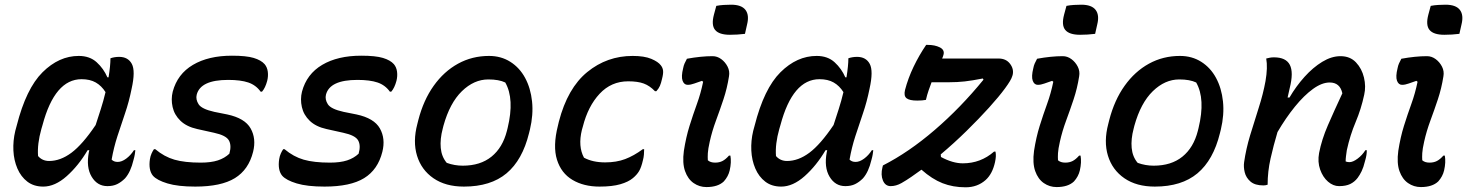

<svg xmlns="http://www.w3.org/2000/svg" viewBox="-20 -783 6243 817"><path d="M315 -545Q362 -545 391.5 -518Q421 -491 437 -454H442Q450 -504 450 -535Q467 -541 487 -541Q525 -541 541 -511Q557 -481 540 -405Q529 -350 512 -300.5Q495 -251 479.5 -203Q464 -155 455 -104Q464 -94 481 -94Q498 -94 517 -108Q536 -122 550 -144H556Q555 -135 553.5 -125.5Q552 -116 548 -102Q536 -51 512 -24Q496 -8 478.5 0.5Q461 9 437 9Q394 9 370 -31Q346 -71 358 -135Q359 -140 360 -144H353Q314 -78 264 -33.5Q214 11 164 11Q124 11 96.5 -10Q69 -31 54 -66Q39 -101 37 -142.5Q35 -184 45 -226L51 -248Q91 -406 161 -475.5Q231 -545 315 -545ZM142 -119Q160 -98 189 -98Q237 -98 284 -133Q331 -168 387 -251Q398 -285 409 -319Q420 -353 429 -391Q412 -418 387.5 -432Q363 -446 327 -446Q213 -446 161 -251L156 -234Q147 -202 143.5 -173.5Q140 -145 142 -119Z M834 -91Q878 -91 907 -100.5Q936 -110 956 -129Q966 -164 954 -185.5Q942 -207 891 -218L819 -234Q774 -244 748 -269Q722 -294 714.5 -327.5Q707 -361 715 -393Q735 -468 801 -507Q867 -546 967 -546Q1028 -546 1059.5 -536.5Q1091 -527 1106 -510Q1117 -497 1119.5 -478Q1122 -459 1117 -439Q1109 -409 1095 -393H1089Q1069 -421 1036.5 -432Q1004 -443 951 -443Q833 -443 817 -380Q812 -360 825 -339.5Q838 -319 892 -307L947 -296Q1022 -280 1046.5 -236.5Q1071 -193 1057 -137Q1038 -61 979.5 -25Q921 11 811 11Q737 11 692.5 -2.5Q648 -16 631 -35Q611 -59 618 -106Q620 -119 625 -130Q630 -141 635 -148H641Q679 -116 722.5 -103.5Q766 -91 834 -91Z M1384 -91Q1428 -91 1457 -100.5Q1486 -110 1506 -129Q1516 -164 1504 -185.5Q1492 -207 1441 -218L1369 -234Q1324 -244 1298 -269Q1272 -294 1264.5 -327.5Q1257 -361 1265 -393Q1285 -468 1351 -507Q1417 -546 1517 -546Q1578 -546 1609.5 -536.5Q1641 -527 1656 -510Q1667 -497 1669.5 -478Q1672 -459 1667 -439Q1659 -409 1645 -393H1639Q1619 -421 1586.5 -432Q1554 -443 1501 -443Q1383 -443 1367 -380Q1362 -360 1375 -339.5Q1388 -319 1442 -307L1497 -296Q1572 -280 1596.5 -236.5Q1621 -193 1607 -137Q1588 -61 1529.5 -25Q1471 11 1361 11Q1287 11 1242.5 -2.5Q1198 -16 1181 -35Q1161 -59 1168 -106Q1170 -119 1175 -130Q1180 -141 1185 -148H1191Q1229 -116 1272.5 -103.5Q1316 -91 1384 -91Z M2061 -545Q2112 -545 2151.5 -520Q2191 -495 2214.5 -451.5Q2238 -408 2244 -351.5Q2250 -295 2235 -232L2231 -216Q2203 -102 2135.5 -45.5Q2068 11 1954 11Q1876 11 1824.5 -24.5Q1773 -60 1754.5 -120.5Q1736 -181 1756 -256L1760 -272Q1782 -357 1825.5 -418Q1869 -479 1929 -512Q1989 -545 2061 -545ZM2058 -445Q1997 -445 1945.5 -395Q1894 -345 1867 -248L1864 -236Q1852 -191 1855.5 -153.5Q1859 -116 1881 -90Q1914 -78 1949 -78Q2024 -78 2071.5 -116.5Q2119 -155 2137 -226L2140 -238Q2170 -362 2130 -432Q2103 -445 2058 -445Z M2672 -545Q2722 -545 2751.5 -532.5Q2781 -520 2792 -505Q2800 -495 2801.5 -482.5Q2803 -470 2797 -447Q2793 -429 2788 -417.5Q2783 -406 2773 -395H2767Q2745 -418 2719.5 -427.5Q2694 -437 2653 -437Q2581 -437 2531.5 -384Q2482 -331 2460 -244L2456 -230Q2439 -160 2465 -112Q2502 -92 2555 -92Q2603 -92 2640 -106Q2677 -120 2715 -148H2721Q2721 -138 2720 -125.5Q2719 -113 2716 -102Q2709 -71 2699.5 -55Q2690 -39 2673 -25Q2654 -9 2619.5 1Q2585 11 2531 11Q2464 11 2416 -17.5Q2368 -46 2350 -103.5Q2332 -161 2354 -248L2358 -265Q2395 -408 2479 -476.5Q2563 -545 2672 -545Z M2903 -533Q2963 -544 3012 -544Q3032 -544 3049 -531.5Q3066 -519 3076 -499.5Q3086 -480 3082 -458Q3074 -407 3058.5 -360.5Q3043 -314 3026.5 -269.5Q3010 -225 3000 -180Q2993 -149 2992 -131.5Q2991 -114 2992 -101Q3003 -91 3023 -91Q3041 -91 3054.5 -98Q3068 -105 3082 -121H3088Q3093 -93 3085 -58Q3079 -32 3060 -11Q3035 13 2986 13Q2956 13 2931.5 -4Q2907 -21 2895 -55Q2883 -89 2890 -141Q2899 -199 2914 -247Q2929 -295 2945.5 -340.5Q2962 -386 2972 -435L2967 -439Q2949 -433 2934 -427.5Q2919 -422 2906 -422Q2891 -422 2884.5 -439.5Q2878 -457 2887 -493Q2889 -504 2893 -513Q2897 -522 2903 -533ZM3028 -758Q3043 -761 3060 -762Q3077 -763 3091 -763Q3135 -763 3152 -741Q3169 -719 3159 -679L3150 -639Q3135 -637 3118 -636Q3101 -635 3086 -635Q3040 -635 3023 -655.5Q3006 -676 3018 -721Z M3455 -545Q3502 -545 3531.5 -518Q3561 -491 3577 -454H3582Q3590 -504 3590 -535Q3607 -541 3627 -541Q3665 -541 3681 -511Q3697 -481 3680 -405Q3669 -350 3652 -300.5Q3635 -251 3619.5 -203Q3604 -155 3595 -104Q3604 -94 3621 -94Q3638 -94 3657 -108Q3676 -122 3690 -144H3696Q3695 -135 3693.5 -125.5Q3692 -116 3688 -102Q3676 -51 3652 -24Q3636 -8 3618.5 0.5Q3601 9 3577 9Q3534 9 3510 -31Q3486 -71 3498 -135Q3499 -140 3500 -144H3493Q3454 -78 3404 -33.5Q3354 11 3304 11Q3264 11 3236.5 -10Q3209 -31 3194 -66Q3179 -101 3177 -142.5Q3175 -184 3185 -226L3191 -248Q3231 -406 3301 -475.5Q3371 -545 3455 -545ZM3282 -119Q3300 -98 3329 -98Q3377 -98 3424 -133Q3471 -168 3527 -251Q3538 -285 3549 -319Q3560 -353 3569 -391Q3552 -418 3527.5 -432Q3503 -446 3467 -446Q3353 -446 3301 -251L3296 -234Q3287 -202 3283.5 -173.5Q3280 -145 3282 -119Z M3921 -592H3928Q3958 -592 3979 -581.5Q4000 -571 3995 -551Q3993 -543 3989 -534H4229Q4261 -534 4278 -511.5Q4295 -489 4289 -464L4287 -458Q4283 -443 4257 -407.5Q4231 -372 4188.5 -325Q4146 -278 4093 -226Q4040 -174 3983 -126L3984 -115Q4034 -88 4077 -88Q4153 -88 4210 -138H4216Q4218 -128 4217.5 -117.5Q4217 -107 4214 -93Q4203 -43 4174 -17Q4139 14 4089 14Q4035 14 3990.5 -3.5Q3946 -21 3901 -61Q3879 -45 3858 -30.5Q3837 -16 3816 -4Q3793 9 3770 9Q3747 9 3737 -15Q3727 -39 3735 -71L3737 -79Q3847 -135 3957.5 -230Q4068 -325 4165 -444L4162 -449Q4116 -440 4085 -436.5Q4054 -433 4018 -433H3944Q3938 -417 3931.5 -398.5Q3925 -380 3920 -358Q3905 -355 3883 -355Q3850 -355 3837.5 -365Q3825 -375 3831 -400Q3844 -450 3867.5 -499Q3891 -548 3921 -592Z M4393 -533Q4453 -544 4502 -544Q4522 -544 4539 -531.5Q4556 -519 4566 -499.5Q4576 -480 4572 -458Q4564 -407 4548.5 -360.5Q4533 -314 4516.5 -269.5Q4500 -225 4490 -180Q4483 -149 4482 -131.5Q4481 -114 4482 -101Q4493 -91 4513 -91Q4531 -91 4544.5 -98Q4558 -105 4572 -121H4578Q4583 -93 4575 -58Q4569 -32 4550 -11Q4525 13 4476 13Q4446 13 4421.5 -4Q4397 -21 4385 -55Q4373 -89 4380 -141Q4389 -199 4404 -247Q4419 -295 4435.5 -340.5Q4452 -386 4462 -435L4457 -439Q4439 -433 4424 -427.5Q4409 -422 4396 -422Q4381 -422 4374.5 -439.5Q4368 -457 4377 -493Q4379 -504 4383 -513Q4387 -522 4393 -533ZM4518 -758Q4533 -761 4550 -762Q4567 -763 4581 -763Q4625 -763 4642 -741Q4659 -719 4649 -679L4640 -639Q4625 -637 4608 -636Q4591 -635 4576 -635Q4530 -635 4513 -655.5Q4496 -676 4508 -721Z M5001 -545Q5052 -545 5091.5 -520Q5131 -495 5154.5 -451.5Q5178 -408 5184 -351.5Q5190 -295 5175 -232L5171 -216Q5143 -102 5075.5 -45.5Q5008 11 4894 11Q4816 11 4764.5 -24.5Q4713 -60 4694.5 -120.5Q4676 -181 4696 -256L4700 -272Q4722 -357 4765.5 -418Q4809 -479 4869 -512Q4929 -545 5001 -545ZM4998 -445Q4937 -445 4885.5 -395Q4834 -345 4807 -248L4804 -236Q4792 -191 4795.5 -153.5Q4799 -116 4821 -90Q4854 -78 4889 -78Q4964 -78 5011.5 -116.5Q5059 -155 5077 -226L5080 -238Q5110 -362 5070 -432Q5043 -445 4998 -445Z M5368 -534Q5376 -536 5383.5 -537.5Q5391 -539 5401 -539Q5452 -539 5468.5 -507Q5485 -475 5468 -408Q5464 -389 5459 -368H5467Q5495 -416 5531 -456Q5567 -496 5606.5 -520Q5646 -544 5684 -544Q5725 -544 5750 -517.5Q5775 -491 5784 -453Q5793 -415 5785 -380Q5772 -319 5748.5 -263.5Q5725 -208 5711 -144Q5709 -130 5707.5 -118.5Q5706 -107 5706 -96Q5714 -93 5722 -93Q5737 -93 5757 -108Q5777 -123 5790 -144H5796Q5796 -134 5794.5 -123.5Q5793 -113 5788 -96Q5782 -71 5774 -54.5Q5766 -38 5757 -26Q5744 -9 5725.5 0Q5707 9 5678 9Q5653 9 5631 -10Q5609 -29 5597.5 -61.5Q5586 -94 5593 -132Q5604 -189 5630.5 -250Q5657 -311 5692 -386Q5682 -432 5638 -432Q5605 -432 5567 -404.5Q5529 -377 5490 -329Q5451 -281 5416 -221Q5399 -164 5386.5 -108.5Q5374 -53 5374 3Q5365 6 5356 6Q5320 6 5301 -10.5Q5282 -27 5276.5 -50Q5271 -73 5274 -93Q5282 -149 5299.5 -207Q5317 -265 5336 -324Q5355 -383 5365 -438Q5375 -496 5368 -534Z M5943 -533Q6003 -544 6052 -544Q6072 -544 6089 -531.5Q6106 -519 6116 -499.5Q6126 -480 6122 -458Q6114 -407 6098.5 -360.5Q6083 -314 6066.5 -269.5Q6050 -225 6040 -180Q6033 -149 6032 -131.5Q6031 -114 6032 -101Q6043 -91 6063 -91Q6081 -91 6094.5 -98Q6108 -105 6122 -121H6128Q6133 -93 6125 -58Q6119 -32 6100 -11Q6075 13 6026 13Q5996 13 5971.5 -4Q5947 -21 5935 -55Q5923 -89 5930 -141Q5939 -199 5954 -247Q5969 -295 5985.5 -340.5Q6002 -386 6012 -435L6007 -439Q5989 -433 5974 -427.5Q5959 -422 5946 -422Q5931 -422 5924.5 -439.5Q5918 -457 5927 -493Q5929 -504 5933 -513Q5937 -522 5943 -533ZM6068 -758Q6083 -761 6100 -762Q6117 -763 6131 -763Q6175 -763 6192 -741Q6209 -719 6199 -679L6190 -639Q6175 -637 6158 -636Q6141 -635 6126 -635Q6080 -635 6063 -655.5Q6046 -676 6058 -721Z"/></svg>

Font: Recursive Sn Csl St Med
Style: Italic
Weight: 500
Italic angle: -15°
Version: Version 1.079;hotconv 1.0.112;makeotfexe 2.5.65598; ttfautoh